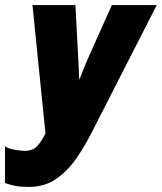

<svg xmlns="http://www.w3.org/2000/svg" viewBox="-33 -734 644 764"><path d="M82 9.8Q49.3 9.8 28.1 5.6Q6.8 1.5 -13.2 -5.9V-151.9Q2.4 -141.6 26.9 -137.7Q51.3 -133.8 64.9 -133.8Q98.1 -133.8 115.5 -153.1Q132.8 -172.4 147.9 -203.1L96.2 -713.9H267.1L276.9 -528.8Q277.8 -516.6 278.8 -494.4Q279.8 -472.2 280.8 -450.4Q281.7 -428.7 282.2 -416Q293.5 -444.8 307.4 -478.5Q321.3 -512.2 337.9 -547.9L412.1 -713.9H590.8L335 -212.9Q306.6 -155.8 271.5 -104.7Q236.3 -53.7 190.2 -22Q144 9.8 82 9.8Z"/></svg>

Font: Open Sans Condensed ExtraBold
Style: Italic
Weight: 800
Width: 3
Italic angle: -12°
Designer: Monotype Design Team
Foundry: Monotype Imaging Inc.
Version: Version 3.003; ttfautohint (v1.8.4)